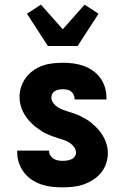

<svg xmlns="http://www.w3.org/2000/svg" viewBox="-20 -798 540 826"><path d="M249 8Q226 8 203 5.5Q180 3 158 -4.5Q136 -12 116.5 -25Q97 -38 83 -56.5Q69 -75 61.5 -97Q54 -119 54 -142V-150H191V-148Q191 -138 196.5 -129Q202 -120 210.5 -115Q219 -110 229 -108Q239 -106 249 -106Q259 -106 268.5 -107.5Q278 -109 286.5 -112.5Q295 -116 301 -124Q307 -132 307 -141Q307 -154 299 -165Q291 -176 280 -183.5Q269 -191 256.5 -195Q244 -199 231.5 -203Q219 -207 206.5 -211.5Q194 -216 182 -221.5Q170 -227 159 -234Q148 -241 137.5 -249Q127 -257 117.5 -266Q108 -275 100 -285Q92 -295 85 -306.5Q78 -318 73.5 -330Q69 -342 66.5 -355Q64 -368 64 -381Q64 -403 71 -424.5Q78 -446 91.5 -464Q105 -482 123.5 -495Q142 -508 163 -515.5Q184 -523 206.5 -525.5Q229 -528 251 -528Q274 -528 296.5 -525Q319 -522 340 -514.5Q361 -507 379.5 -494Q398 -481 411.5 -462.5Q425 -444 431.5 -422Q438 -400 438 -378V-370H301V-372Q301 -381 297 -390Q293 -399 286 -404.5Q279 -410 269.5 -412Q260 -414 251 -414Q242 -414 233.5 -412.5Q225 -411 217.5 -407Q210 -403 205.5 -395.5Q201 -388 201 -379Q201 -366 209 -355Q217 -344 228 -337Q239 -330 251.5 -325.5Q264 -321 276.5 -317Q289 -313 301 -309Q313 -305 325 -299Q337 -293 348.5 -286.5Q360 -280 370 -272Q380 -264 389.5 -255Q399 -246 407.5 -235.5Q416 -225 422.5 -214Q429 -203 434 -190.5Q439 -178 441.5 -165.5Q444 -153 444 -139Q444 -117 436.5 -94.5Q429 -72 414.5 -54.5Q400 -37 380.5 -24.5Q361 -12 339.5 -4.5Q318 3 295 5.5Q272 8 249 8ZM186 -600 96 -739 156 -778 250 -672 344 -778 404 -739 314 -600Z"/></svg>

Font: Iosevka Term Curly Heavy
Style: Regular
Weight: 900
Designer: Belleve Invis
Foundry: Belleve Invis
Version: Version 32.3.0